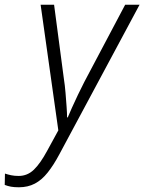

<svg xmlns="http://www.w3.org/2000/svg" viewBox="-120 -552 611 813"><path d="M-40 241Q-60 241 -73.5 238.5Q-87 236 -100 231L-99 183Q-87 187 -73 190Q-59 193 -41 193Q-4 193 23.5 166.5Q51 140 80 86L127 0L52 -532H109L150 -222Q155 -190 157.5 -158.5Q160 -127 162 -100Q164 -73 164 -55H167Q173 -70 184.5 -95.5Q196 -121 210 -150.5Q224 -180 237 -205L410 -532H471L131 102Q107 147 82 178.5Q57 210 27.5 225.5Q-2 241 -40 241Z"/></svg>

Font: Noto Sans Display Light
Style: Italic
Weight: 300
Italic angle: -12°
Designer: Monotype Design Team
Foundry: Monotype Imaging Inc.
Version: Version 2.003